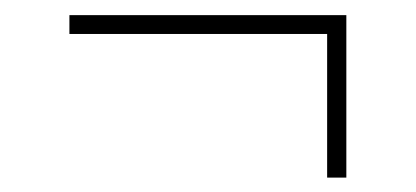

<svg xmlns="http://www.w3.org/2000/svg" viewBox="-20 -360 564 260"><path d="M74 -339.5H449V-314H74ZM449 -333.5V-119.5H423V-333.5Z"/></svg>

Font: Newsreader ExtraLight
Style: Regular
Weight: 250
Designer: Hugues Gentile
Foundry: Production Type
Version: Version 1.003